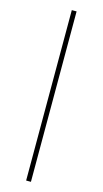

<svg xmlns="http://www.w3.org/2000/svg" viewBox="-149 -793 580 1084"><g transform="rotate(15 141.5 -251.0)"><path d="M127 247V-749H155V247Z"/></g></svg>

Font: Source Serif 4 SmText ExtraLight
Style: Regular
Weight: 200
Designer: Frank Grießhammer
Foundry: Adobe
Version: Version 4.005;hotconv 1.1.0;makeotfexe 2.6.0